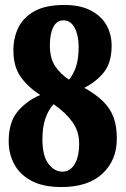

<svg xmlns="http://www.w3.org/2000/svg" viewBox="-20 -744 506 774"><path d="M228 10Q153 10 106 -15.5Q59 -41 37 -83Q15 -125 15 -174Q15 -252 51.5 -295Q88 -338 142 -361Q93 -393 63.5 -434Q34 -475 34 -542Q34 -592 54.5 -633.5Q75 -675 120 -699.5Q165 -724 239 -724Q303 -724 345.5 -702Q388 -680 409 -643Q430 -606 430 -560Q430 -494 401 -455.5Q372 -417 320 -390Q368 -363 396.5 -334.5Q425 -306 438 -270.5Q451 -235 451 -185Q451 -98 393 -44Q335 10 228 10ZM258 -423Q274 -441 285.5 -472.5Q297 -504 297 -556Q297 -601 281 -631.5Q265 -662 236 -662Q209 -662 195 -635Q181 -608 181 -561Q181 -509 202.5 -477Q224 -445 258 -423ZM232 -52Q262 -52 280.5 -81.5Q299 -111 299 -166Q299 -215 271.5 -253Q244 -291 196 -324Q175 -301 163 -266.5Q151 -232 151 -183Q151 -116 175 -84Q199 -52 232 -52Z"/></svg>

Font: Noto Serif Armenian ExtraCondensed Black
Style: Regular
Weight: 900
Width: 2
Designer: Monotype Design Team
Foundry: Monotype Imaging Inc.
Version: Version 2.008; ttfautohint (v1.8.4.7-5d5b)